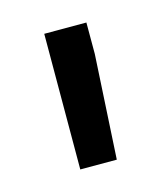

<svg xmlns="http://www.w3.org/2000/svg" viewBox="-52 -793 278 320"><g transform="rotate(-15 87.0 -633.0)"><path d="M123.5 -695.8 113.3 -516.1H50.3L50.8 -750H123.5Z"/></g></svg>

Font: RobotoDraft
Style: Regular
Weight: 400
Version: Version 2.001101; 2014